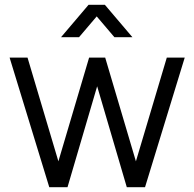

<svg xmlns="http://www.w3.org/2000/svg" viewBox="-20 -780 810 800"><path d="M234.3 -625 349 -760H417L531.7 -625H456.7L383 -711.7L309.3 -625ZM384.8 -420.5 261.3 0H185.3L20 -540H94.7L223.3 -107.8L351.3 -540H418.3L546.3 -107.8L675 -540H749.7L584.3 0H508.3Z"/></svg>

Font: Vela Sans GX ExtLt
Style: Regular
Weight: 200
Designer: Principal design: Mikhail Sharanda - project Manrope.
Design modification: Ravid Balaliev
Foundry: Mikhail Sharanda
Version: Version 1.001